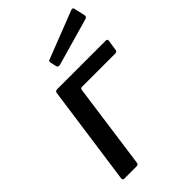

<svg xmlns="http://www.w3.org/2000/svg" viewBox="-225 -835 919 919"><g transform="rotate(-45 234.5 -375.5)"><path d="M51 0Q39 0 41 -13L112 -519Q114 -530 126 -530H454Q460 -530 463 -527.5Q466 -525 465 -519L457 -466Q456 -454 442 -454H218Q209 -454 207 -444L147 -11Q146 0 133 0ZM457 -742 469 -689Q470 -683 468.5 -678.5Q467 -674 457 -671L218 -603Q210 -601 205.5 -604.5Q201 -608 200 -614L194 -641Q192 -653 198 -655L444 -751Q448 -752 452 -750.5Q456 -749 457 -742Z"/></g></svg>

Font: Libre Franklin Medium
Style: Italic
Weight: 500
Italic angle: -8°
Designer: Pablo Impallari, Rodrigo Fuenzalida, Nhung Nguyen
Foundry: Impallari Type
Version: Version 3.000